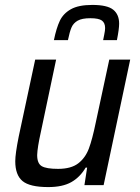

<svg xmlns="http://www.w3.org/2000/svg" viewBox="-20 -752 567 780"><path d="M42 -97Q42 -127 56 -197L123 -510H208L146 -216Q132 -153 131 -122Q131 -88 149.5 -77Q168 -66 216 -66Q269 -66 298 -88.5Q327 -111 341 -148.5Q355 -186 369 -254L424 -510H509L401 0H323L334 -71H328Q305 -32 269.5 -12Q234 8 176 8Q101 8 71.5 -16.5Q42 -41 42 -97ZM464 -656Q464 -634 455 -589H399Q400 -595 403.5 -611.5Q407 -628 407 -638Q407 -659 394 -668.5Q381 -678 347 -678Q313 -678 295.5 -668Q278 -658 270.5 -640.5Q263 -623 256 -589H199Q209 -638 223 -667.5Q237 -697 268 -714.5Q299 -732 355 -732Q416 -732 440 -712.5Q464 -693 464 -656Z"/></svg>

Font: Saira Semi Condensed
Style: Italic
Weight: 400
Width: 4
Italic angle: -12°
Designer: Hector Gatti with collaboration of the Omnibus-Type team
Foundry: Omnibus-Type
Version: Version 1.001; ttfautohint (v1.8)